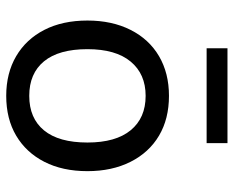

<svg xmlns="http://www.w3.org/2000/svg" viewBox="-87 -657 751 617"><g transform="rotate(90 288.5 -348.5)"><path d="M288 7Q215 7 160.5 -25Q106 -57 76 -115.5Q46 -174 46 -254Q46 -333 76 -392.5Q106 -452 160.5 -484Q215 -516 288 -516Q362 -516 416 -484Q470 -452 500 -392.5Q530 -333 530 -254Q530 -174 500 -115.5Q470 -57 416 -25Q362 7 288 7ZM288 -67Q360 -67 399 -114.5Q438 -162 438 -254Q438 -345 398.5 -393Q359 -441 288 -441Q218 -441 178 -393Q138 -345 138 -254Q138 -162 177 -114.5Q216 -67 288 -67ZM135 -637V-704H440V-637Z"/></g></svg>

Font: Muli Medium
Style: Regular
Weight: 500
Designer: Vernon Adams
Foundry: Vernon Adams
Version: Version 2.100; ttfautohint (v1.8.1.43-b0c9)